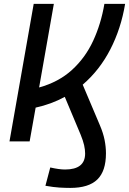

<svg xmlns="http://www.w3.org/2000/svg" viewBox="-20 -713 651 968"><path d="M27.8 0 149.9 -693.4H251.5L177.2 -272Q275.9 -299.3 343 -360.6Q410.2 -421.9 449.7 -507.3Q489.3 -592.8 506.3 -693.4H610.8Q590.3 -569.3 536.4 -464.4Q482.4 -359.4 397 -286.1L483.4 -82Q500.5 -42 507.3 -7.3Q514.2 27.3 514.2 60.1Q514.2 149.9 470.5 192.1Q426.8 234.4 334.5 234.4Q309.1 234.4 280 232.7Q251 231 209 223.6L233.4 131.3Q278.3 141.6 308.1 141.6Q409.2 141.6 409.2 61Q409.2 42 404.1 19Q398.9 -3.9 386.7 -33.7L306.6 -224.6Q238.3 -187.5 159.7 -170.4L129.4 0Z"/></svg>

Font: Cascadia Code NF
Style: Italic
Weight: 400
Italic angle: -10°
Monospace: yes
Designer: Aaron Bell
Foundry: Saja Typeworks
Version: Version 2404.023; ttfautohint (v1.8.4)